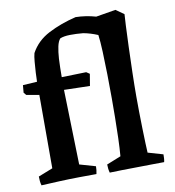

<svg xmlns="http://www.w3.org/2000/svg" viewBox="-81 -784 787 863"><g transform="rotate(-10 312.5 -352.5)"><path d="M39 7Q36 -3 35 -13.5Q34 -24 34 -34L100 -60V-395L42 -405L32 -417L35 -451L100 -455Q100 -471 101.5 -496Q103 -521 105 -545Q107 -569 111 -584Q139 -636 195 -665Q251 -694 321 -711Q368 -710 413 -697L503 -712L540 -686Q539 -675 537 -634.5Q535 -594 533 -537Q531 -480 529.5 -420.5Q528 -361 528 -311Q528 -280 528.5 -242Q529 -204 530 -166.5Q531 -129 532 -99Q533 -69 534 -55L603 -35Q603 -27 602.5 -17.5Q602 -8 600 0Q579 0 546.5 0.5Q514 1 477 1.5Q440 2 406.5 2.5Q373 3 351 4Q346 -13 346 -34L411 -60Q414 -96 415.5 -142.5Q417 -189 417.5 -237Q418 -285 418 -324Q418 -377 417 -433Q416 -489 414 -537Q412 -585 408 -614Q375 -628 342 -634Q310 -637 282 -636.5Q254 -636 237 -629Q227 -618 222 -594.5Q217 -571 215 -540Q214 -520 213.5 -498.5Q213 -477 213 -456L325 -459L340 -449L331 -395Q304 -396 272.5 -396.5Q241 -397 213 -398L222 -56L295 -35Q295 -27 294 -17.5Q293 -8 291 0Q257 0 212 0.5Q167 1 121.5 3Q76 5 39 7Z"/></g></svg>

Font: Labrada SemiBold
Style: Regular
Weight: 600
Designer: Mercedes Jáuregui
Foundry: Omnibus-Type Team
Version: Version 1.000; ttfautohint (v1.8.4.7-5d5b)